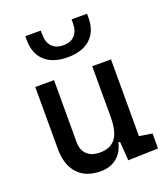

<svg xmlns="http://www.w3.org/2000/svg" viewBox="-143 -885 873 996"><g transform="rotate(-20 293.0 -387.0)"><path d="M242.2 9.8Q160.6 9.8 116 -38.8Q71.3 -87.4 71.3 -175.8V-517.6H174.8V-175.8Q174.8 -131.3 200.2 -107.2Q225.6 -83 271.5 -83Q328.1 -83 356.9 -118.9Q385.7 -154.8 385.7 -239.3L412.1 -99.6H377.9Q365.7 -46.9 330.1 -18.6Q294.4 9.8 242.2 9.8ZM394.5 4.9 385.7 -119.1V-210H489.3V-93.8L560.5 -83V0ZM385.7 -146.5V-517.6H489.3V-175.8ZM283.2 -604.5Q202.1 -604.5 157.5 -645.5Q112.8 -686.5 112.8 -761.7V-782.7H198.2V-761.7Q198.2 -718.3 220.2 -694.6Q242.2 -670.9 283.2 -670.9Q324.2 -670.9 346.2 -694.6Q368.2 -718.3 368.2 -761.7V-782.7H453.6V-761.7Q453.6 -686.5 409.2 -645.5Q364.7 -604.5 283.2 -604.5Z"/></g></svg>

Font: Cascadia Code PL
Style: Regular
Weight: 400
Monospace: yes
Designer: Aaron Bell
Foundry: Saja Typeworks
Version: Version 2102.003